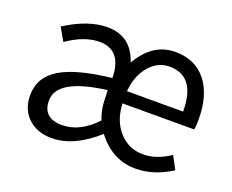

<svg xmlns="http://www.w3.org/2000/svg" viewBox="-97 -715 1070 887"><g transform="rotate(20 438.5 -272.0)"><path d="M111 -27Q65 -69 65 -140Q65 -229 145 -277Q223 -325 395 -344Q393 -481 283 -481Q209 -481 125 -423L89 -486Q200 -557 294 -557Q412 -557 450 -440Q517 -557 628 -557Q727 -557 782 -487Q835 -418 835 -300Q835 -267 831 -250H479Q482 -166 530 -113Q577 -61 648 -61Q713 -61 780 -106L814 -43Q727 13 637 13Q523 13 446 -88Q334 13 225 13Q155 13 111 -27ZM415 -143Q395 -188 395 -256L394 -284Q155 -254 155 -147Q155 -60 250 -60Q338 -60 415 -143ZM755 -310Q755 -484 626 -484Q569 -484 528 -437Q486 -389 479 -310Z"/></g></svg>

Font: 思源黑体R
Style: Regular
Weight: 400
Designer: Ryoko NISHIZUKA  (kana & ideographs); Paul D. Hunt (Latin, Greek & Cyrillic); Wenlong ZHANG  (bopomofo); Sandoll Communi
Foundry: Adobe Systems Incorporated
Version: Version 1.00 June 24, 2014, initial release